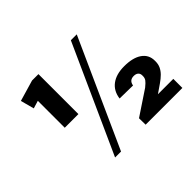

<svg xmlns="http://www.w3.org/2000/svg" viewBox="-149 -955 1211 1211"><g transform="rotate(-45 456.0 -350.0)"><path d="M296.9 -347.1H175.1V-622.1L212.3 -598.5L123.3 -571.6L99 -662.3L239.8 -703.6H296.9ZM592.5 -710.1H645.1L320 10.1H266.9ZM548.5 -58.2 712 -167.1Q737.6 -187.7 746 -200Q754.3 -212.3 754.3 -228.1V-235.1Q754.3 -251.8 743.5 -261.2Q732.7 -270.5 713.5 -270.5Q693.8 -270.5 682.5 -260.6Q671.2 -250.7 668.2 -231L550 -232.9Q558 -292.7 600.6 -324.6Q643.1 -356.5 714.1 -356.5Q791.2 -356.5 833.6 -327Q876.1 -297.5 876.1 -244.3V-237.4Q876.1 -213.2 866.8 -193.2Q857.5 -173.2 839.9 -155.4Q822.2 -137.7 797.6 -120.7L650.3 -18.8L660.6 -80.9H877.2V0H549.5Z"/></g></svg>

Font: Pathway Extreme 8pt Thin
Style: Regular
Weight: 100
Version: Version 1.001;gftools[0.9.26]